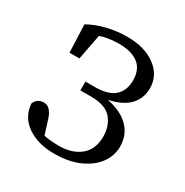

<svg xmlns="http://www.w3.org/2000/svg" viewBox="-132 -635 726 755"><g transform="rotate(30 231.0 -257.0)"><path d="M68 -360 63 -486Q98 -506 142.5 -517Q187 -528 235 -528Q314 -528 363 -491.5Q412 -455 412 -397Q412 -351 382.5 -319.5Q353 -288 291 -275Q356 -262 390.5 -227Q425 -192 425 -139Q425 -98 400 -63.5Q375 -29 327.5 -7.5Q280 14 212 14Q140 14 91 -19.5Q42 -53 38 -113Q51 -142 83 -140Q98 -139 109 -125.5Q120 -112 126 -92L146 -28Q178 -22 216 -22Q274 -22 311 -52Q348 -82 348 -141Q348 -188 321 -220.5Q294 -253 228 -253H179V-293H222Q282 -293 310.5 -318.5Q339 -344 339 -390Q339 -440 308 -464Q277 -488 221 -488Q171 -488 135 -475L113 -360Z"/></g></svg>

Font: Shippori Mincho TTF
Style: Regular
Weight: 400
Version: Version 2.100